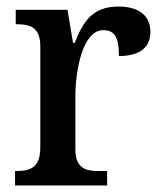

<svg xmlns="http://www.w3.org/2000/svg" viewBox="-20 -566 493 586"><path d="M26 0H307V-44H281C242 -44 210 -52 210 -111V-271C210 -353 233 -474 295 -474C331 -474 343 -450 343 -395C409 -395 439 -423 439 -469C439 -516 407 -546 341 -546C262 -546 233 -499 208 -435H203L186 -536H28V-492H31C72 -492 103 -483 103 -424V-116C103 -53 71 -44 29 -44H26Z"/></svg>

Font: Noto Serif Hebrew SemiCondensed Medium
Style: Regular
Weight: 500
Width: 4
Designer: Monotype Design Team
Foundry: Monotype Imaging Inc.
Version: Version 2.004